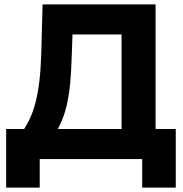

<svg xmlns="http://www.w3.org/2000/svg" viewBox="-20 -725 835 875"><path d="M67 -104Q93 -138 111.5 -175Q130 -212 141.5 -256.5Q153 -301 159.5 -356Q166 -411 168 -480L174 -705H689V-91H534V-568H292L311 -585L307 -473Q305 -402 300 -348Q295 -294 285.5 -251.5Q276 -209 261 -173.5Q246 -138 224 -104ZM107 0V-137H671V0ZM161 130H8V-137H196V0H161ZM628 130V0H593V-137H781V130Z"/></svg>

Font: TikTok Sans 24pt
Style: Bold
Weight: 700
Version: Version 4.000